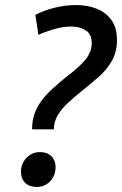

<svg xmlns="http://www.w3.org/2000/svg" viewBox="-20 -728 483 760"><path d="M107 -216Q107 -251 117 -278.5Q127 -306 144.5 -329.5Q162 -353 186 -375Q210 -397 238 -420Q295 -463 319 -493Q343 -523 343 -557Q343 -593 319 -608Q295 -623 262 -623Q229 -623 193.5 -612.5Q158 -602 132 -590L120 -669Q154 -687 196.5 -697.5Q239 -708 281 -708Q325 -708 361.5 -694Q398 -680 420.5 -649.5Q443 -619 443 -570Q443 -522 422.5 -486.5Q402 -451 370.5 -423.5Q339 -396 305 -369Q277 -346 251.5 -323Q226 -300 210 -274.5Q194 -249 193 -216ZM126 12Q96 12 79.5 -4.5Q63 -21 63 -49Q63 -70 73 -87.5Q83 -105 100 -115.5Q117 -126 137 -126Q167 -126 183.5 -109.5Q200 -93 200 -66Q200 -45 190.5 -27Q181 -9 164 1.5Q147 12 126 12Z"/></svg>

Font: Ubuntu Sans Medium
Style: Italic
Weight: 500
Italic angle: -13.5°
Designer: Dalton Maag Ltd
Foundry: Dalton Maag Ltd
Version: Version 1.006